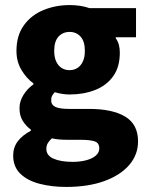

<svg xmlns="http://www.w3.org/2000/svg" viewBox="-20 -530 580 758"><path d="M241 208Q184 208 136 195.5Q88 183 60 155.5Q32 128 32 84Q32 52 50 28Q68 4 102 -14V-18Q83 -32 70 -52.5Q57 -73 57 -103Q57 -130 72.5 -155Q88 -180 112 -197V-201Q86 -219 65.5 -252.5Q45 -286 45 -329Q45 -390 74.5 -430.5Q104 -471 152 -490.5Q200 -510 255 -510Q276 -510 296 -507Q316 -504 333 -498H517V-383H437V-379Q446 -366 449.5 -352.5Q453 -339 453 -322Q453 -265 426.5 -228.5Q400 -192 355 -174.5Q310 -157 255 -157Q242 -157 227.5 -159Q213 -161 196 -166Q189 -158 185.5 -151.5Q182 -145 182 -133Q182 -116 198.5 -108Q215 -100 254 -100H332Q424 -100 474.5 -69.5Q525 -39 525 28Q525 81 490 121.5Q455 162 391.5 185Q328 208 241 208ZM255 -253Q272 -253 285.5 -261.5Q299 -270 307 -287Q315 -304 315 -329Q315 -367 298 -385.5Q281 -404 255 -404Q228 -404 211 -385.5Q194 -367 194 -329Q194 -304 202 -287Q210 -270 223.5 -261.5Q237 -253 255 -253ZM267 109Q297 109 321 102.5Q345 96 358.5 84Q372 72 372 56Q372 34 353.5 28Q335 22 301 22H256Q228 22 212.5 20.5Q197 19 185 16Q174 26 168.5 35.5Q163 45 163 58Q163 84 191.5 96.5Q220 109 267 109Z"/></svg>

Font: Source Sans 3 ExtraLight ExtraBold
Style: Regular
Weight: 800
Version: Version 3.052;hotconv 1.1.0;makeotfexe 2.6.0